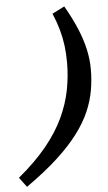

<svg xmlns="http://www.w3.org/2000/svg" viewBox="-128 -774 529 939"><g transform="rotate(-5 136.0 -304.5)"><path d="M-69.5 79Q14.5 9.5 69.8 -58.2Q125 -126 156.5 -193.2Q188 -260.5 201 -327.5Q214 -394.5 214 -461.5Q214 -506 209 -545.2Q204 -584.5 193 -624Q182 -663.5 164 -706L224 -736.5Q259.5 -675.5 282.2 -621.2Q305 -567 316 -517.2Q327 -467.5 327 -419.5Q327 -367.5 318.2 -316.5Q309.5 -265.5 287.2 -213.8Q265 -162 224.2 -107.8Q183.5 -53.5 120.2 4.5Q57 62.5 -34 126.5Z"/></g></svg>

Font: Newsreader 9pt SemiBold
Style: Italic
Weight: 600
Italic angle: -17°
Designer: Hugues Gentile
Foundry: Production Type
Version: Version 1.003